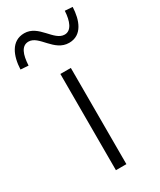

<svg xmlns="http://www.w3.org/2000/svg" viewBox="-255 -855 767 921"><g transform="rotate(-30 128.5 -394.5)"><path d="M212 -641C284 -641 309 -711 312 -782L270 -785C267 -729 250 -686 213 -686C154 -686 127 -789 47 -789C-25 -789 -52 -720 -55 -647L-12 -644C-9 -704 6 -744 45 -744C103 -744 129 -641 212 -641ZM100 0H158V-533H100Z"/></g></svg>

Font: Spoqa Han Sans Neo Light
Style: Regular
Weight: 300
Designer: [Spoqa Han Sans Neo] Dong-huui Kim  Younghwa Kang  Yujin Lee  [Noto Sans] Ryoko NISHIZUKA  (kana & ideographs); Paul D. 
Foundry: Spoqa (http://www.spoqa-han-sans.com)
Version: Version 1.000